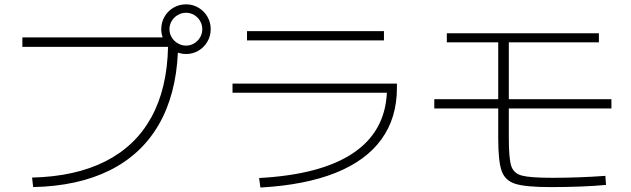

<svg xmlns="http://www.w3.org/2000/svg" viewBox="-20 -838 2852 868"><path d="M739.7 -626H81.1V-668.9H715.3Q709 -688 709 -706.1Q709 -736.8 723.9 -762.7Q738.8 -788.6 764.6 -803.5Q790.5 -818.4 821.3 -818.4Q851.6 -818.4 877.2 -803.2Q902.8 -788.1 917.7 -762.5Q932.6 -736.8 932.6 -706.1Q932.6 -675.8 917.7 -649.9Q902.8 -624 877.2 -608.9Q851.6 -593.8 821.3 -593.8Q803.2 -593.8 784.2 -600.1Q775.4 -408.7 697.5 -274.2Q619.6 -139.6 476.3 -68.1Q333 3.4 129.9 7.8L125 -35.2Q321.3 -40 457 -108.9Q592.8 -177.7 664.3 -307.9Q735.8 -438 739.7 -626ZM894.5 -706.1Q894.5 -726.1 884.5 -743.2Q874.5 -760.3 857.7 -770.3Q840.8 -780.3 821.3 -780.3Q801.3 -780.3 783.9 -770.3Q766.6 -760.3 756.3 -743.2Q746.1 -726.1 746.1 -706.1Q746.1 -686 756.1 -669.4Q766.1 -652.8 782.7 -642.6H785.2V-641.1Q802.2 -631.8 821.3 -631.8Q840.8 -631.8 857.7 -641.8Q874.5 -651.9 884.5 -668.9Q894.5 -686 894.5 -706.1Z M1729 -418.9H1031.2V-460H1774.4V-440.4Q1774.4 -304.7 1704.3 -208Q1634.3 -111.3 1496.6 -56.4Q1358.9 -1.5 1157.2 9.8L1151.4 -33.2Q1430.7 -48.3 1575.7 -145.3Q1720.7 -242.2 1729 -418.9ZM1096.7 -697.3H1715.8V-655.3H1096.7Z M2232.4 -212.9V-347.7H1943.4V-389.6H2232.4V-646.5H2000V-687.5H2687.5V-646.5H2280.3V-389.6H2744.1V-347.7H2280.3V-213.9Q2280.3 -122.6 2291 -88.4Q2301.8 -54.2 2339.4 -44.2Q2377 -34.2 2476.6 -34.2Q2598.1 -34.2 2716.8 -43L2719.7 -2Q2615.2 7.8 2469.7 7.8Q2357.9 7.8 2310.8 -6.6Q2263.7 -21 2248 -64.7Q2232.4 -108.4 2232.4 -212.9Z"/></svg>

Font: Pretendard ExtraLight
Style: Regular
Weight: 200
Designer: Base glyphs from Inter by Rasmus Andersson; Hangeul glyphs from Noto Sans CJK(Source Han Sans) by Jang Soo-young and Kan
Foundry: Kil Hyung-jin
Version: Version 1.309